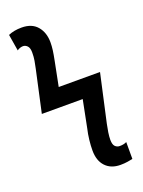

<svg xmlns="http://www.w3.org/2000/svg" viewBox="-140 -790 643 865"><g transform="rotate(-20 181.5 -357.0)"><path d="M284 10Q239 10 213 -17.5Q187 -45 187 -94Q187 -117 190 -144Q193 -171 199 -196L225 -327H29L73 -528Q77 -546 80 -563.5Q83 -581 83 -602Q83 -624 74 -633.5Q65 -643 53 -643Q47 -643 39 -640.5Q31 -638 25 -633L12 -712Q39 -724 76 -724Q125 -724 150.5 -694Q176 -664 176 -617Q176 -599 173.5 -580Q171 -561 165 -531L142 -415H340L289 -185Q285 -167 282 -147Q279 -127 279 -112Q279 -89 288 -80Q297 -71 310 -71Q330 -71 343 -78V3Q334 5 318.5 7.5Q303 10 284 10Z"/></g></svg>

Font: Noto Sans ExtraCondensed Medium
Style: Regular
Weight: 500
Width: 2
Designer: Monotype Design Team
Foundry: Monotype Imaging Inc.
Version: Version 2.013; ttfautohint (v1.8.4.7-5d5b)